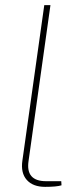

<svg xmlns="http://www.w3.org/2000/svg" viewBox="-20 -720 305 746"><path d="M176 -700 91 -95Q79 -16 159 -16H218L219 0Q200 6 155 6Q108 6 84 -21Q60 -48 67 -96L152 -700Z"/></svg>

Font: Ezarion Thin
Style: Italic
Weight: 250
Italic angle: -8°
Designer: Natanael Gama
Version: Version 1.001;PS 001.001;hotconv 1.0.70;makeotf.lib2.5.58329